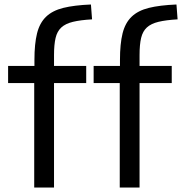

<svg xmlns="http://www.w3.org/2000/svg" viewBox="-20 -833 809 853"><path d="M132 -464H16V-540H133V-567Q133 -638 144.5 -684.5Q156 -731 184.5 -758.5Q213 -786 261.5 -798Q310 -810 384 -813L389 -747Q337 -744 304 -736Q271 -728 252.5 -711Q234 -694 227 -664.5Q220 -635 220 -588V-540H363V-464H220V0H132ZM512 -464H396V-540H513V-567Q513 -638 524.5 -684.5Q536 -731 564.5 -758.5Q593 -786 641.5 -798Q690 -810 764 -813L769 -747Q717 -744 684 -736Q651 -728 632.5 -711Q614 -694 607 -664.5Q600 -635 600 -588V-540H743V-464H600V0H512Z"/></svg>

Font: Encode Sans
Style: Regular
Weight: 400
Designer: Pablo Impallari, Andres Torresi
Foundry: Pablo Impallari, Andres Torresi
Version: Version 1.000; ttfautohint (v1.00) -l 8 -r 50 -G 200 -x 14 -